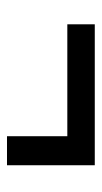

<svg xmlns="http://www.w3.org/2000/svg" viewBox="109 -499 291 549"><g transform="rotate(90 254.5 -224.5)"><path d="M452.5 -99H369.5V-320H452.5ZM49.5 -271.5V-350H452.5V-271.5Z"/></g></svg>

Font: Anek Latin Medium Medium
Style: Regular
Weight: 500
Version: Version 1.003